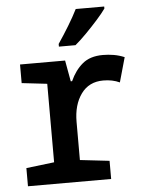

<svg xmlns="http://www.w3.org/2000/svg" viewBox="-54 -809 638 853"><g transform="rotate(-5 265.0 -383.0)"><path d="M36 0V-81L161 -96V-446L48 -459V-542H249L266 -448H272Q293 -495 327 -523.5Q361 -552 418 -552Q442 -552 466 -548Q490 -544 514 -534L483 -424Q451 -439 410 -439Q346 -439 311 -390.5Q276 -342 276 -266V-96L407 -81V0ZM227 -618Q252 -655 275.5 -693.5Q299 -732 316 -766H443V-757Q429 -737 404 -709Q379 -681 351.5 -653Q324 -625 301 -606H227Z"/></g></svg>

Font: Noto Sans Mono Condensed SemiBold
Style: Regular
Weight: 600
Width: 3
Designer: Monotype Design Team
Foundry: Monotype Imaging Inc.
Version: Version 2.014